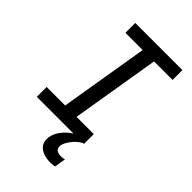

<svg xmlns="http://www.w3.org/2000/svg" viewBox="-279 -835 1158 1158"><g transform="rotate(45 300.0 -256.0)"><path d="M51 0V-84H209L303 -651H156V-735H558V-651H400L306 -84H453V0ZM388 223Q373 223 358 220.5Q343 218 329 213Q315 208 303 199.5Q291 191 283.5 179Q276 167 274 152Q272 137 274 122Q279 92 297 65Q315 38 339.5 18Q364 -2 392.5 -15.5Q421 -29 451 -36L445 0Q429 9 415.5 20.5Q402 32 391 46Q380 60 371 75.5Q362 91 359 107Q358 117 361 126.5Q364 136 371.5 141.5Q379 147 388.5 149Q398 151 409 151Q416 151 423.5 150Q431 149 438 147L426 219Q417 221 407.5 222Q398 223 388 223Z"/></g></svg>

Font: Iosevka SS04 Medium Extended
Style: Italic
Weight: 500
Width: 7
Italic angle: -9°
Monospace: yes
Designer: Belleve Invis
Foundry: Belleve Invis
Version: Version 19.0.0; ttfautohint (v1.8.4)